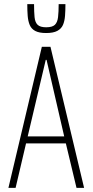

<svg xmlns="http://www.w3.org/2000/svg" viewBox="-20 -916 451 936"><path d="M21 0 184 -688H226L390 0H353L301 -217H107L56 0ZM115 -251H293L207 -624H203ZM205 -755Q171 -755 152 -765Q133 -775 125 -794Q117 -813 115 -838.5Q113 -864 113 -896H146Q146 -858 148.5 -832.5Q151 -807 163.5 -795Q176 -783 205 -783Q235 -783 247.5 -795Q260 -807 263 -832.5Q266 -858 266 -896H299Q299 -865 297 -839Q295 -813 287 -794.5Q279 -776 259.5 -765.5Q240 -755 205 -755Z"/></svg>

Font: Saira ExtraCondensed Thin
Style: Regular
Weight: 250
Width: 2
Designer: Hector Gatti with collaboration of the Omnibus-Type team
Foundry: Omnibus-Type
Version: Version 1.101